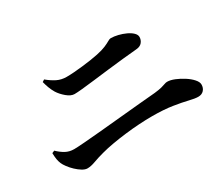

<svg xmlns="http://www.w3.org/2000/svg" viewBox="-95 -871 1190 1021"><g transform="rotate(-30 500.0 -361.0)"><path d="M735.9 -510.6Q697.2 -507.3 649.8 -502.4Q602.5 -497.5 552.6 -491.6Q502.7 -485.7 458.2 -480.3Q413.7 -474.8 380.8 -471.7Q347.9 -468.6 333.5 -468.6Q311.8 -468.6 286.9 -489.5Q262.1 -510.5 247.9 -533.2Q236.8 -552 230 -570.8Q223.2 -589.5 218.3 -608.5L231.5 -617.1Q258.3 -594.8 284.4 -581.8Q310.5 -568.8 342.6 -568.8Q363.2 -568.8 389 -570.7Q414.9 -572.6 441.9 -575.7Q468.9 -578.7 494.8 -582.6Q520.6 -586.5 541 -590.8Q576 -598.2 596.6 -607.1Q617.3 -616 628.9 -623Q640.6 -630 647.3 -630Q667.8 -630 691.6 -624.2Q715.4 -618.3 736.4 -608.6Q757.4 -598.9 770.7 -586.1Q784 -573.3 784 -559.4Q784 -541.4 772.4 -527Q760.8 -512.6 735.9 -510.6ZM73.6 -255.7 88.8 -262.2Q110.1 -241.5 133 -228.7Q156 -216 185.4 -216Q204.4 -216 250.1 -219.6Q295.8 -223.2 355.9 -228.6Q416 -234 480.5 -240.3Q545 -246.6 604.3 -251.9Q663.6 -257.3 705 -260.8Q733.5 -264 749.4 -268.1Q765.3 -272.3 774.5 -275.8Q783.6 -279.3 791.6 -279.3Q811.4 -279.3 837.1 -268.8Q862.7 -258.3 887 -242.6Q911.3 -227 927.2 -209Q943.1 -191.1 943.1 -175.5Q943.1 -154.5 930.5 -140.8Q917.9 -127.1 896 -127.1Q876.5 -127.1 841.7 -135.6Q806.9 -144.2 754.7 -152.4Q702.5 -160.6 630 -160.6Q592.3 -160.6 549.4 -157.9Q506.5 -155.3 463.2 -150Q419.9 -144.8 380.3 -137.8Q340.7 -130.9 308.5 -122.1Q272.5 -112.5 244.7 -102.2Q216.9 -91.9 195.6 -91.9Q181.2 -91.9 164.1 -102.4Q147 -112.9 130.7 -128.3Q114.5 -143.6 102.2 -160.2Q89.9 -176.8 85.2 -188.1Q79.5 -201.5 76.8 -216.7Q74.2 -231.8 73.6 -255.7Z"/></g></svg>

Font: Source Han Serif JP VF
Style: Regular
Weight: 250
Designer: Ryoko NISHIZUKA 西塚涼子 (kana & ideographs); Frank Grießhammer (Latin, Greek & Cyrillic); Wenlong ZHANG 张文龙 (bopomofo); San
Foundry: Adobe
Version: Version 2.001;hotconv 1.1.0;makeotfexe 2.6.0